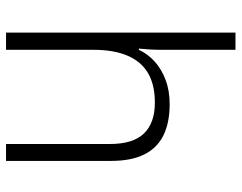

<svg xmlns="http://www.w3.org/2000/svg" viewBox="-102 -698 800 636"><g transform="rotate(90 298.0 -380.0)"><path d="M145 -517Q145 -496 144 -477.5Q143 -459 141 -440H145Q159 -470 184 -492.5Q209 -515 244.5 -528.5Q280 -542 325 -542Q386 -542 428 -521.5Q470 -501 491.5 -458Q513 -415 513 -348V0H457V-344Q457 -421 422 -457Q387 -493 320 -493Q261 -493 222.5 -470.5Q184 -448 164.5 -402.5Q145 -357 145 -290V0H88V-760H145Z"/></g></svg>

Font: Noto Sans Armenian Light
Style: Regular
Weight: 300
Designer: Monotype Design Team
Foundry: Monotype Imaging Inc.
Version: Version 2.007